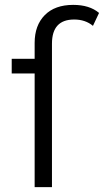

<svg xmlns="http://www.w3.org/2000/svg" viewBox="-20 -767 426 787"><path d="M280 -747Q347 -747 386 -714L361 -661Q330 -687 284 -687Q193 -687 193 -588V0H122V-466H28V-526H122V-591Q122 -663 163.5 -705Q205 -747 280 -747Z"/></svg>

Font: Montserrat Alternates
Style: Regular
Weight: 400
Designer: Julieta Ulanovsky
Foundry: Julieta Ulanovsky
Version: Version 7.200;PS 007.200;hotconv 1.0.88;makeotf.lib2.5.64775